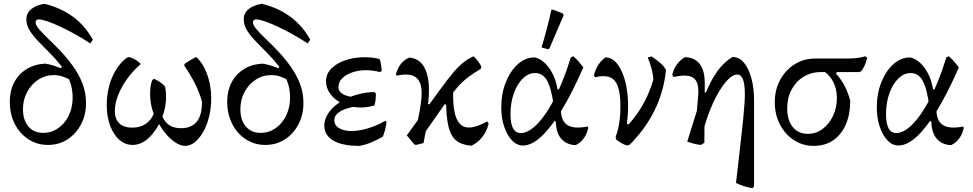

<svg xmlns="http://www.w3.org/2000/svg" viewBox="-20 -763 5170 1020"><path d="M234 7Q191 7 154.5 -10Q118 -27 90.5 -57.5Q63 -88 47.5 -130Q32 -172 32 -222Q32 -280 55 -324.5Q78 -369 120.5 -395.5Q163 -422 220 -425Q241 -422 261.5 -415.5Q282 -409 304 -401L323 -420L366 -331Q340 -347 316 -355.5Q292 -364 266 -364Q220 -364 183 -339.5Q146 -315 124 -274Q102 -233 102 -183Q102 -125 131 -91Q160 -57 210 -57Q243 -57 271.5 -71.5Q300 -86 321.5 -112Q343 -138 354.5 -172Q366 -206 366 -245Q366 -296 348 -338.5Q330 -381 302 -416.5Q274 -452 243 -483Q212 -514 184 -543Q156 -572 138 -600.5Q120 -629 120 -660Q120 -693 145 -714Q170 -735 216 -743Q393 -699 473 -552L460 -532Q422 -557 381 -580Q340 -603 301.5 -621Q263 -639 232.5 -649.5Q202 -660 186 -660Q169 -660 169 -643Q170 -628 189.5 -605.5Q209 -583 239.5 -554Q270 -525 304 -489Q338 -453 368.5 -410.5Q399 -368 418 -319.5Q437 -271 437 -216Q437 -153 410.5 -102.5Q384 -52 338.5 -22.5Q293 7 234 7Z M667 -460Q686 -454 700.5 -445Q715 -436 728 -423Q686 -387 655 -343.5Q624 -300 607 -256Q590 -212 590 -174Q590 -132 613 -108.5Q636 -85 684 -85Q723 -85 752 -103.5Q781 -122 797 -159Q786 -185 781 -218Q776 -251 778 -283.5Q780 -316 789 -338L799 -344Q815 -337 830 -327Q845 -317 857 -303Q865 -264 861 -222Q857 -180 843 -144Q857 -112 881 -97Q905 -82 942 -82Q996 -82 1024.5 -115.5Q1053 -149 1053 -222Q1040 -272 1015 -320.5Q990 -369 958 -416L963 -426L1016 -458H1025Q1050 -434 1067 -399.5Q1084 -365 1093 -324.5Q1102 -284 1102 -240Q1102 -190 1091 -144.5Q1080 -99 1060.5 -64Q1041 -29 1016 -8.5Q991 12 963 12Q938 12 909 -8Q880 -28 854 -60.5Q828 -93 812 -132L837 -131Q815 -74 773.5 -33.5Q732 7 684 7Q654 7 629 -9Q604 -25 585.5 -54Q567 -83 557 -121.5Q547 -160 547 -206Q547 -257 559.5 -304.5Q572 -352 596 -391.5Q620 -431 653 -456Z M1389 7Q1346 7 1309.5 -10Q1273 -27 1245.5 -57.5Q1218 -88 1202.5 -130Q1187 -172 1187 -222Q1187 -280 1210 -324.5Q1233 -369 1275.5 -395.5Q1318 -422 1375 -425Q1396 -422 1416.5 -415.5Q1437 -409 1459 -401L1478 -420L1521 -331Q1495 -347 1471 -355.5Q1447 -364 1421 -364Q1375 -364 1338 -339.5Q1301 -315 1279 -274Q1257 -233 1257 -183Q1257 -125 1286 -91Q1315 -57 1365 -57Q1398 -57 1426.5 -71.5Q1455 -86 1476.5 -112Q1498 -138 1509.5 -172Q1521 -206 1521 -245Q1521 -296 1503 -338.5Q1485 -381 1457 -416.5Q1429 -452 1398 -483Q1367 -514 1339 -543Q1311 -572 1293 -600.5Q1275 -629 1275 -660Q1275 -693 1300 -714Q1325 -735 1371 -743Q1548 -699 1628 -552L1615 -532Q1577 -557 1536 -580Q1495 -603 1456.5 -621Q1418 -639 1387.5 -649.5Q1357 -660 1341 -660Q1324 -660 1324 -643Q1325 -628 1344.5 -605.5Q1364 -583 1394.5 -554Q1425 -525 1459 -489Q1493 -453 1523.5 -410.5Q1554 -368 1573 -319.5Q1592 -271 1592 -216Q1592 -153 1565.5 -102.5Q1539 -52 1493.5 -22.5Q1448 7 1389 7Z M1891 12Q1797 12 1750 -16.5Q1703 -45 1703 -96Q1703 -124 1717 -149.5Q1731 -175 1756 -197.5Q1781 -220 1814.5 -236.5Q1848 -253 1887 -263Q1926 -273 1968 -274L1977 -267Q1977 -251 1975.5 -235Q1974 -219 1969 -203Q1922 -204 1883 -199Q1844 -194 1815.5 -184Q1787 -174 1771.5 -159Q1756 -144 1756 -125Q1756 -97 1781.5 -82Q1807 -67 1847 -67Q1873 -67 1902.5 -73Q1932 -79 1964 -91Q1996 -103 2026 -121L2033 -117Q2032 -97 2027 -77.5Q2022 -58 2014 -37Q1986 -21 1954.5 -7.5Q1923 6 1891 12ZM1897 -192Q1860 -192 1826.5 -202.5Q1793 -213 1767.5 -231.5Q1742 -250 1727 -276Q1712 -302 1712 -332Q1712 -370 1740 -398.5Q1768 -427 1814.5 -443Q1861 -459 1915 -459Q1936 -459 1956 -457Q1976 -455 1997 -449Q2002 -434 2004.5 -418.5Q2007 -403 2008 -387L1999 -380Q1962 -390 1924 -390Q1885 -390 1851.5 -378.5Q1818 -367 1798 -347Q1778 -327 1778 -299Q1778 -277 1801.5 -263Q1825 -249 1870 -246L1969 -203Q1951 -197 1933 -194.5Q1915 -192 1897 -192Z M2191 7 2182 5 2141 -44 2315 -283Q2358 -342 2387 -376.5Q2416 -411 2441.5 -431Q2467 -451 2496 -464Q2509 -451 2519 -438.5Q2529 -426 2537 -410L2535 -398Q2493 -373 2463.5 -350Q2434 -327 2410.5 -300Q2387 -273 2361 -236ZM2190 7 2176 -18Q2199 -113 2209.5 -173.5Q2220 -234 2220 -268Q2220 -330 2188 -353Q2156 -376 2088 -361L2083 -368Q2092 -401 2109.5 -423Q2127 -445 2154 -457Q2216 -453 2242 -388.5Q2268 -324 2254 -211L2268 -205L2230 -3ZM2485 11Q2448 8 2423 -4Q2398 -16 2382.5 -40.5Q2367 -65 2359.5 -105.5Q2352 -146 2350 -206L2337 -213L2388 -291Q2385 -218 2394 -171.5Q2403 -125 2425 -103.5Q2447 -82 2482.5 -86Q2518 -90 2568 -118L2576 -107Q2570 -81 2557.5 -58.5Q2545 -36 2527 -18.5Q2509 -1 2485 11Z M2758 10Q2726 10 2700 -17Q2674 -44 2658.5 -90Q2643 -136 2643 -192Q2643 -266 2667 -326Q2691 -386 2731 -422Q2771 -458 2820 -458Q2863 -449 2897 -402Q2931 -355 2942 -288H2972L2922 -197Q2910 -292 2887 -333.5Q2864 -375 2823 -375Q2787 -375 2757 -345.5Q2727 -316 2709.5 -266.5Q2692 -217 2692 -156Q2692 -56 2747 -56Q2772 -56 2800 -75Q2828 -94 2856.5 -129.5Q2885 -165 2912.5 -214.5Q2940 -264 2965.5 -326Q2991 -388 3013 -459L3026 -464Q3042 -450 3054 -436Q3066 -422 3079 -405Q3020 -270 2963.5 -177.5Q2907 -85 2855.5 -37.5Q2804 10 2758 10ZM3038 8Q2989 6 2961.5 -26Q2934 -58 2933 -116L2914 -128L2961 -214L2960 -193Q2957 -125 2991.5 -100.5Q3026 -76 3102 -91L3105 -83Q3090 -17 3038 8ZM2889 -502 2857 -511Q2872 -561 2885 -610.5Q2898 -660 2909 -710L2918 -712L2971 -691L2974 -681L2898 -504Z M3310 10Q3295 5 3281.5 -2.5Q3268 -10 3252 -23L3251 -37Q3325 -98 3375 -174Q3425 -250 3451 -341Q3450 -365 3442 -396Q3434 -427 3421 -458L3442 -463Q3474 -441 3491 -425.5Q3508 -410 3518 -391Q3507 -279 3458.5 -179Q3410 -79 3324 7ZM3251 -37Q3264 -72 3270 -111Q3276 -150 3276 -199Q3276 -266 3262.5 -303.5Q3249 -341 3220 -352.5Q3191 -364 3142 -353L3135 -362Q3142 -392 3157 -416Q3172 -440 3196 -458Q3229 -458 3254 -430Q3279 -402 3295 -353Q3311 -304 3315.5 -240.5Q3320 -177 3310 -106L3342 -89Z M3977 237Q3952 232 3932 226Q3912 220 3890 209Q3899 134 3906 70.5Q3913 7 3919 -45Q3925 -97 3929 -138.5Q3933 -180 3935 -210.5Q3937 -241 3937 -261Q3937 -316 3927 -341.5Q3917 -367 3896 -367Q3873 -367 3846 -339Q3819 -311 3792 -263Q3765 -215 3742.5 -153Q3720 -91 3705 -23L3704 7Q3685 5 3666.5 0.5Q3648 -4 3631 -11L3713 -273L3730 -271Q3758 -339 3791.5 -385.5Q3825 -432 3871 -460Q3906 -461 3931.5 -431Q3957 -401 3971.5 -348.5Q3986 -296 3986 -227V227ZM3704 7 3669 -16 3689 -256Q3695 -327 3664 -349Q3633 -371 3559 -354L3551 -365Q3559 -397 3576 -420.5Q3593 -444 3618 -459Q3669 -459 3697 -423.5Q3725 -388 3724 -315L3722 -5Z M4303 12Q4245 12 4198 -18.5Q4151 -49 4123.5 -101.5Q4096 -154 4096 -220Q4096 -286 4124.5 -338.5Q4153 -391 4201.5 -421.5Q4250 -452 4311 -452H4470Q4507 -452 4530 -454.5Q4553 -457 4577 -464L4587 -456Q4581 -433 4574.5 -417.5Q4568 -402 4557 -387L4547 -380H4340Q4289 -380 4248.5 -355Q4208 -330 4185 -286.5Q4162 -243 4162 -188Q4162 -124 4191.5 -88Q4221 -52 4272 -52Q4315 -52 4349.5 -77.5Q4384 -103 4405 -146.5Q4426 -190 4426 -242Q4426 -291 4405.5 -330Q4385 -369 4349 -389L4442 -407L4421 -372Q4448 -343 4467 -306.5Q4486 -270 4497 -228Q4497 -157 4474 -103Q4451 -49 4407.5 -18.5Q4364 12 4303 12Z M4753 10Q4721 10 4695 -17Q4669 -44 4653.5 -90Q4638 -136 4638 -192Q4638 -266 4662 -326Q4686 -386 4726 -422Q4766 -458 4815 -458Q4858 -449 4892 -402Q4926 -355 4937 -288H4967L4917 -197Q4905 -292 4882 -333.5Q4859 -375 4818 -375Q4782 -375 4752 -345.5Q4722 -316 4704.5 -266.5Q4687 -217 4687 -156Q4687 -56 4742 -56Q4767 -56 4795 -75Q4823 -94 4851.5 -129.5Q4880 -165 4907.5 -214.5Q4935 -264 4960.5 -326Q4986 -388 5008 -459L5021 -464Q5037 -450 5049 -436Q5061 -422 5074 -405Q5015 -270 4958.5 -177.5Q4902 -85 4850.5 -37.5Q4799 10 4753 10ZM5033 8Q4984 6 4956.5 -26Q4929 -58 4928 -116L4909 -128L4956 -214L4955 -193Q4952 -125 4986.5 -100.5Q5021 -76 5097 -91L5100 -83Q5085 -17 5033 8Z"/></svg>

Font: Alegreya
Style: Regular
Weight: 400
Designer: Juan Pablo del Peral
Foundry: Huerta Tipografica
Version: Version 2.009